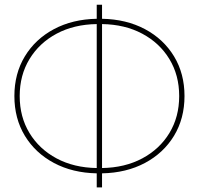

<svg xmlns="http://www.w3.org/2000/svg" viewBox="-20 -771 843 814"><path d="M390.1 23.4V-36.1Q287.6 -38.1 208.7 -80.1Q129.9 -122.1 85.4 -195.3Q41 -268.6 41 -363.8Q41 -459 85.4 -532.2Q129.9 -605.5 208.7 -647.5Q287.6 -689.5 390.1 -691.4V-751H412.6V-691.4Q515.6 -689.5 594.5 -647.5Q673.3 -605.5 717.8 -532.2Q762.2 -459 762.2 -363.8Q762.2 -268.6 717.8 -195.3Q673.3 -122.1 594.5 -80.1Q515.6 -38.1 412.6 -36.1V23.4ZM412.6 -668.9V-58.6Q509.3 -60.1 583 -99.4Q656.7 -138.7 698.2 -207Q739.7 -275.4 739.7 -363.8Q739.7 -452.1 698.2 -520.5Q656.7 -588.9 583 -628.2Q509.3 -667.5 412.6 -668.9ZM390.1 -58.6V-668.9Q293.5 -667.5 220 -628.2Q146.5 -588.9 105 -520.5Q63.5 -452.1 63.5 -363.8Q63.5 -275.4 105 -207Q146.5 -138.7 220 -99.4Q293.5 -60.1 390.1 -58.6Z"/></svg>

Font: Inter Display Thin
Style: Regular
Weight: 100
Designer: Rasmus Andersson
Foundry: rsms
Version: Version 4.000;git-a52131595